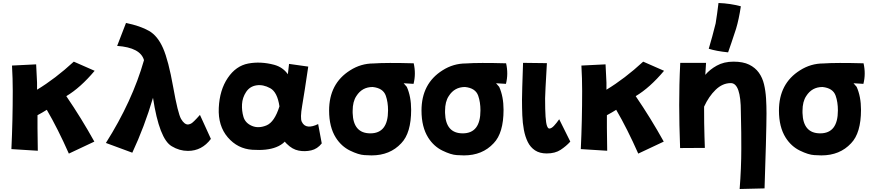

<svg xmlns="http://www.w3.org/2000/svg" viewBox="-20 -963 5806 1280"><path d="M230 -195V-110L232 42L56 31Q65 -161 65 -357Q65 -439 60 -526L221 -534Q224 -463 227 -412V-365Q348 -438 472 -552L611 -491Q516 -378 422 -322Q523 -174 609 -19L439 61Q366 -104 292 -231Q262 -212 230 -195Z M862 55 686 -10Q862 -288 940 -562Q916 -646 761 -657L820 -810Q916 -790 973.5 -757Q1031 -724 1067 -642Q1103 -560 1134.5 -383Q1166 -206 1187.5 -169.5Q1209 -133 1233 -133Q1239 -133 1252.5 -138.5Q1266 -144 1313 -197L1386 -37Q1326 43 1233 43Q1176 43 1125 12Q1042 -36 1000 -311Q943 -118 862 55Z M1843 -254Q1829 -349 1781.5 -375Q1734 -401 1689.5 -394Q1645 -387 1620.5 -349.5Q1596 -312 1593.5 -268.5Q1591 -225 1603 -184Q1615 -143 1659 -124Q1703 -105 1756.5 -127Q1810 -149 1843 -254ZM1992 -151Q2006 -122 2034.5 -119.5Q2063 -117 2101 -136L2125 -7Q2096 30 2054.5 39.5Q2013 49 1971 41Q1929 33 1892 -4Q1883 -12 1879 -19Q1855 5 1821 18Q1761 42 1662.5 35.5Q1564 29 1498.5 -47.5Q1433 -124 1438.5 -243.5Q1444 -363 1498.5 -443.5Q1553 -524 1635 -539.5Q1717 -555 1808 -531Q1866 -515 1899 -468Q1902 -495 1907 -537L2035 -519Q2009 -342 1994.5 -258.5Q1980 -175 1992 -151Z M2449 -74Q2567 -74 2567 -227Q2567 -282 2552 -325Q2534 -376 2464 -383Q2394 -383 2356 -323Q2331 -286 2331 -224V-210Q2335 -74 2449 -74ZM2470 -540Q2556 -546 2738 -541Q2754 -471 2737 -404Q2701 -406 2671 -408L2692 -384Q2721 -319 2721 -231Q2721 -76 2655 -8Q2580 73 2457 73Q2448 73 2409.5 71Q2371 69 2313.5 41Q2256 13 2219 -45Q2174 -116 2174 -226Q2174 -406 2314 -494Q2386 -540 2470 -540Z M3065 -74Q3183 -74 3183 -227Q3183 -282 3168 -325Q3150 -376 3080 -383Q3010 -383 2972 -323Q2947 -286 2947 -224V-210Q2951 -74 3065 -74ZM3086 -540Q3172 -546 3354 -541Q3370 -471 3353 -404Q3317 -406 3287 -408L3308 -384Q3337 -319 3337 -231Q3337 -76 3271 -8Q3196 73 3073 73Q3064 73 3025.5 71Q2987 69 2929.5 41Q2872 13 2835 -45Q2790 -116 2790 -226Q2790 -406 2930 -494Q3002 -540 3086 -540Z M3625 60Q3578 60 3547 39.5Q3516 19 3498.5 -16.5Q3481 -52 3472.5 -97.5Q3464 -143 3462 -194.5Q3460 -246 3460 -299Q3460 -344 3467 -544L3626 -542Q3614 -336 3614 -308Q3614 -230 3617 -186Q3620 -142 3626.5 -124Q3633 -106 3642 -106Q3656 -106 3673 -124Q3690 -142 3708 -168L3782 -19Q3755 11 3718 35.5Q3681 60 3625 60Z M4026 -195V-110L4028 42L3852 31Q3861 -161 3861 -357Q3861 -439 3856 -526L4017 -534Q4020 -463 4023 -412V-365Q4144 -438 4268 -552L4407 -491Q4312 -378 4218 -322Q4319 -174 4405 -19L4235 61Q4162 -104 4088 -231Q4058 -212 4026 -195Z M4770 -943Q4849 -940 4919 -921Q4906 -834 4887 -771Q4852 -664 4834 -614Q4755 -622 4705 -638Q4729 -718 4751 -807Q4761 -869 4770 -943ZM4919 -217Q4919 -409 4852 -409Q4797 -409 4751 -364.5Q4705 -320 4674 -252V-234Q4674 -190 4674.5 -143Q4675 -96 4676.5 -53.5Q4678 -11 4679 23L4514 24Q4511 -60 4509.5 -128.5Q4508 -197 4508 -263Q4508 -330 4509.5 -397.5Q4511 -465 4515 -544H4687Q4684 -501 4682 -464Q4711 -499 4758.5 -525.5Q4806 -552 4870 -552Q4934 -552 4974.5 -532Q5015 -512 5039 -478.5Q5063 -445 5073.5 -401Q5084 -357 5087 -307Q5090 -257 5090 -207Q5090 -152 5086 1.5Q5082 155 5077 293L4911 297Q4922 157 4922 29Q4922 -99 4920.5 -141Q4919 -183 4919 -217Z M5448 -74Q5566 -74 5566 -227Q5566 -282 5551 -325Q5533 -376 5463 -383Q5393 -383 5355 -323Q5330 -286 5330 -224V-210Q5334 -74 5448 -74ZM5469 -540Q5555 -546 5737 -541Q5753 -471 5736 -404Q5700 -406 5670 -408L5691 -384Q5720 -319 5720 -231Q5720 -76 5654 -8Q5579 73 5456 73Q5447 73 5408.5 71Q5370 69 5312.5 41Q5255 13 5218 -45Q5173 -116 5173 -226Q5173 -406 5313 -494Q5385 -540 5469 -540Z"/></svg>

Font: KN Bobohei
Style: Bold
Weight: 700
Designer: Kingnam Type Foundry
Version: Version 1.710;March 18, 2023